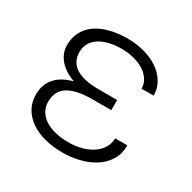

<svg xmlns="http://www.w3.org/2000/svg" viewBox="-128 -664 798 800"><g transform="rotate(30 271.5 -264.5)"><path d="M52.2 -145Q52.2 -192.9 79.8 -224.9Q107.4 -256.8 162.1 -271Q113.8 -288.1 87.6 -318.8Q61.5 -349.6 61.5 -387.7Q61.5 -424.3 76.2 -452.1Q90.8 -480 117.9 -499Q145 -518.1 183.3 -527.8Q221.7 -537.6 268.6 -537.6Q311.5 -537.6 349.9 -526.9Q388.2 -516.1 417 -496.3Q445.8 -476.6 462.6 -448.5Q479.5 -420.4 479.5 -385.7H421.4Q421.4 -408.2 409.4 -427.2Q397.5 -446.3 376.7 -459.7Q356 -473.1 328.1 -480.7Q300.3 -488.3 268.6 -488.3Q230 -488.3 201.9 -480.2Q173.8 -472.2 155.8 -458.7Q137.7 -445.3 129.2 -427.2Q120.6 -409.2 120.6 -388.7Q120.6 -367.2 128.9 -349.9Q137.2 -332.5 154.8 -320.1Q172.4 -307.6 200 -300.8Q227.5 -293.9 266.6 -293.9H356.9V-245.1H266.6Q190.4 -245.1 150.9 -221.2Q111.3 -197.3 111.3 -144Q111.3 -121.1 121.8 -102.1Q132.3 -83 152.3 -69.1Q172.4 -55.2 201.7 -47.4Q231 -39.6 268.6 -39.6Q305.2 -39.6 334.7 -48.3Q364.3 -57.1 385.5 -72.3Q406.7 -87.4 418.2 -107.9Q429.7 -128.4 429.7 -151.4H488.3Q488.3 -109.9 469.2 -79.3Q450.2 -48.8 418.9 -29.1Q387.7 -9.3 348.4 0.2Q309.1 9.8 268.6 9.8Q221.7 9.8 181.9 -0.7Q142.1 -11.2 113.3 -31.2Q84.5 -51.3 68.4 -79.8Q52.2 -108.4 52.2 -145Z"/></g></svg>

Font: Melbourne
Style: Light
Weight: 300
Designer: Google
Version: Version 2.000980; 2014